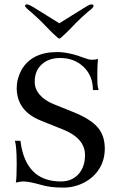

<svg xmlns="http://www.w3.org/2000/svg" viewBox="-20 -844 534 874"><path d="M268 10Q207 10 165 -3Q112 -18 86 -18Q81 -18 74 -17Q67 -16 60.5 -14.5Q54 -13 52 -13Q56 -32 56 -96Q56 -176 48 -203H73Q96 -18 257 -18Q307 -18 337 -51Q367 -84 367 -138Q367 -214 268 -254L166 -295Q58 -338 56 -441Q56 -485 77 -524Q123 -607 241 -607Q295 -607 370 -578Q386 -572 397 -572Q417 -572 426 -576Q423 -552 423 -501Q423 -467 424 -458Q426 -441 429 -434H403Q403 -499 360.5 -539.5Q318 -580 254 -580Q202 -580 170 -551Q138 -522 138 -472Q138 -439 161 -412.5Q184 -386 224 -370L316 -333Q392 -302 424.5 -264.5Q457 -227 457 -168Q457 -116 432 -76Q407 -36 363 -13Q319 10 268 10ZM220 -693 196 -717 173 -741Q150 -764 119 -791Q112 -796 102 -806Q94 -814 94 -816Q94 -824 103 -824Q111 -824 131 -812L250 -738L369 -812Q388 -824 397 -824Q406 -824 406 -816Q406 -813 399 -806Q392 -798 381 -791Q350 -764 327 -741L304 -717L280 -693Q254 -668 250 -668Q246 -668 220 -693Z"/></svg>

Font: UnnaRegular
Style: Regular
Weight: 400
Designer: Jorge de Buen Unna
Foundry: Omnibus-Type
Version: Version 2.008;hotconv 1.0.109;makeotfexe 2.5.65596